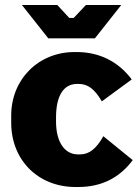

<svg xmlns="http://www.w3.org/2000/svg" viewBox="-20 -740 563 771"><path d="M174 -586H361L467 -720H325L276 -668H258L210 -720H68ZM284 11H293C388 11 460 -26 513 -97L395 -193C367 -143 338 -120 302 -120H293C240 -120 205 -169 205 -252V-268C205 -357 236 -403 290 -403H295C332 -403 359 -384 389 -333L509 -421C455 -493 379 -531 288 -531H279C135 -531 25 -422 25 -276V-247C25 -99 131 11 284 11Z"/></svg>

Font: Fixel Text ExtraBold
Style: Regular
Weight: 800
Width: 4
Designer: AlfaBravo + MacPaw
Foundry: Kyrylo Tkachov, Marchela Mozhyna, Serhii Makarenko, Maria Weinstein, Zakhar Kryvoshyya
Version: Version 1.211